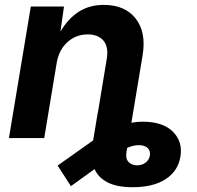

<svg xmlns="http://www.w3.org/2000/svg" viewBox="-20 -573 819 797"><path d="M530.8 204.1Q465.8 204.1 427 184.3Q388.2 164.6 372.6 128.9L274.4 199.7L219.2 114.3L366.7 9.8L385.7 -105H386.2L422.9 -326.7Q431.6 -377.9 409.7 -404.1Q387.7 -430.2 344.2 -430.2Q294.9 -430.2 259.5 -397.7Q224.1 -365.2 215.3 -311.5L163.6 0H17.1L107.9 -545.9H245.6L231 -441.9Q262.7 -496.1 307.1 -524.4Q351.6 -552.7 410.6 -552.7Q499 -552.7 543.5 -495.6Q587.9 -438.5 571.8 -342.3L525.4 -63.5Q549.3 -67.9 571.8 -67.9Q655.8 -67.9 697.5 -26.6Q739.3 14.6 729 77.1Q719.2 136.7 668 170.4Q616.7 204.1 530.8 204.1ZM507.8 41 504.9 59.1Q500.5 85.9 513.9 99.6Q527.3 113.3 549.3 113.3Q569.3 113.3 584.2 102.1Q599.1 90.8 602.1 72.8Q605 55.7 595.2 43.7Q585.4 31.7 562 29.8Q537.1 27.8 507.8 41Z"/></svg>

Font: Inter
Style: Bold Italic
Weight: 700
Italic angle: -9.39999°
Designer: Rasmus Andersson
Foundry: rsms
Version: Version 4.001;git-9221beed3